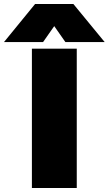

<svg xmlns="http://www.w3.org/2000/svg" viewBox="-133 -943 545 963"><path d="M43 -923H235L392 -732H195L139 -812L83 -732H-113ZM27 -699H252V0H27Z"/></svg>

Font: Readiness Black
Style: Regular
Weight: 900
Designer: Katatrad Team
Foundry: CadsonDemak
Version: Version 1.00;April 23, 2019;FontCreator 11.5.0.2425 64-bit; 